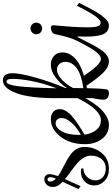

<svg xmlns="http://www.w3.org/2000/svg" viewBox="251 -1026 770 1322"><g transform="rotate(-90 636.0 -365.0)"><path d="M285.2 -169.9Q285.2 -100.1 244.1 -50Q203.1 0 132.8 0Q82.5 0 51.3 -30.5Q20 -61 20 -102.1Q20 -140.6 47.6 -166.7Q75.2 -192.9 112.8 -192.9Q124.5 -192.9 137.2 -189.9V-175.8Q105 -175.8 80.1 -151.6Q55.2 -127.4 55.2 -92.8Q55.2 -60.5 77.6 -41.3Q100.1 -22 138.2 -22Q177.2 -22 201.2 -50Q225.1 -78.1 225.1 -123Q225.1 -147 213.6 -168.9Q202.1 -190.9 182.6 -209.2Q163.1 -227.5 143.3 -242.4Q123.5 -257.3 99.9 -274.4Q76.2 -291.5 64 -303.2L15.1 -194.8L-4.9 -210L44.9 -318.8Q26.4 -336.9 18.1 -352.3Q9.8 -367.7 9.8 -388.2Q9.8 -411.6 25.1 -428.2Q40.5 -444.8 61 -444.8Q79.1 -444.8 88.6 -434.8Q98.1 -424.8 98.1 -408.2Q98.1 -393.1 85 -350.1Q99.1 -338.9 127.4 -324.5Q155.8 -310.1 180.9 -296.6Q206.1 -283.2 231 -265.6Q255.9 -248 270.5 -223.6Q285.2 -199.2 285.2 -169.9ZM62 -422.9Q55.2 -422.9 51 -418.2Q46.9 -413.6 46.9 -405.8Q46.9 -383.3 66.9 -365.2Q77.1 -387.2 77.1 -404.8Q77.1 -412.6 72.8 -417.7Q68.4 -422.9 62 -422.9Z M469.2 -55.2Q540.5 -55.2 618.2 -210L623 -220.2L643.1 -205.1L638.2 -194.8Q587.9 -94.7 536.9 -47.4Q485.8 0 438 0Q376.5 0 340.3 -47.9Q304.2 -95.7 304.2 -165Q304.2 -266.6 356 -333.3Q407.7 -399.9 476.1 -399.9Q508.8 -399.9 527.1 -383.1Q545.4 -366.2 545.4 -339.8Q545.4 -327.6 542.2 -316.2Q539.1 -304.7 530.5 -292.7Q522 -280.8 515.1 -272Q508.3 -263.2 492.2 -250.2Q476.1 -237.3 467.3 -230.5Q458.5 -223.6 436.3 -209.2Q414.1 -194.8 405 -189.2Q396 -183.6 370.1 -168Q377.4 -116.2 403.3 -85.7Q429.2 -55.2 469.2 -55.2ZM484.4 -325.2Q484.4 -344.2 474.1 -355.7Q463.9 -367.2 448.2 -367.2Q418 -367.2 393.1 -325.7Q368.2 -284.2 368.2 -204.1V-192.9Q393.6 -206.5 418.5 -225.8Q443.4 -245.1 463.9 -272.7Q484.4 -300.3 484.4 -325.2Z M1016.1 -220.2 1036.1 -205.1 1031.2 -194.8Q980 -92.8 958 -60.1Q917 0 876 0Q835.4 0 796.6 -38.8Q757.8 -77.6 707 -154.8L689.9 -151.9Q688.5 -64.5 682.1 -18.1Q679.7 0 656.2 0Q632.3 0 621.6 -10.7Q610.8 -21.5 610.8 -35.2Q610.8 -66.4 621.1 -112.8V-365.2Q621.1 -543.9 655.5 -637Q689.9 -730 743.2 -730Q793 -730 793 -665Q793 -612.8 763.4 -507.1Q733.9 -401.4 690.9 -299.8V-289.1Q719.7 -335 763.9 -367.4Q808.1 -399.9 849.1 -399.9Q888.2 -399.9 912.1 -378.4Q936 -356.9 936 -317.9Q936 -273.9 896.7 -235.1Q857.4 -196.3 775.9 -171.9Q852.5 -55.2 891.1 -55.2Q915.5 -55.2 943.6 -93.5Q971.7 -131.8 1011.2 -210ZM690.9 -247.1Q690.9 -232.4 690.4 -210.9Q689.9 -189.5 689.9 -175.8Q784.2 -189.5 827.6 -221.9Q871.1 -254.4 871.1 -299.8Q871.1 -323.7 856.4 -340.8Q841.8 -357.9 817.9 -357.9Q785.6 -357.9 750.7 -325.9Q715.8 -293.9 690.9 -247.1ZM733.9 -705.1Q713.4 -705.1 703.4 -625Q693.4 -544.9 689 -359.9Q725.1 -456.1 739.5 -534.7Q753.9 -613.3 753.9 -660.2Q753.9 -685.5 749.3 -695.3Q744.6 -705.1 733.9 -705.1Z M1045.9 -214.8H1041L1036.1 -205.1L1031.2 -194.8L1011.2 -210L1016.1 -220.2Q1030.8 -249 1040.8 -284.2Q1050.8 -319.3 1056.4 -346.4Q1062 -373.5 1064.9 -379.9Q1069.8 -389.6 1083.3 -394.8Q1096.7 -399.9 1105 -399.9Q1115.7 -399.9 1119.4 -395.5Q1123 -391.1 1123 -379.9Q1123 -376.5 1119.4 -341.1Q1115.7 -305.7 1112.3 -251Q1108.9 -196.3 1108.9 -146Q1108.9 -116.7 1111.6 -97.7Q1114.3 -78.6 1119.4 -70.6Q1124.5 -62.5 1129.4 -59.8Q1134.3 -57.1 1141.1 -57.1Q1158.2 -57.1 1183.3 -90.6Q1208.5 -124 1252 -210L1257.3 -220.2L1277.3 -205.1L1272 -194.8Q1255.9 -163.1 1247.1 -146Q1238.3 -128.9 1223.1 -102.1Q1208 -75.2 1197.5 -60.5Q1187 -45.9 1173.3 -29.8Q1159.7 -13.7 1147 -6.8Q1134.3 0 1122.1 0Q1081.5 0 1063.2 -35.6Q1044.9 -71.3 1044.9 -159.2Q1044.9 -194.8 1045.9 -214.8ZM1141.1 -500Q1141.1 -482.9 1129.6 -471.4Q1118.2 -460 1101.1 -460Q1084.5 -460 1072.8 -471.4Q1061 -482.9 1061 -500Q1061 -516.6 1072.8 -528.3Q1084.5 -540 1101.1 -540Q1118.2 -540 1129.6 -528.3Q1141.1 -516.6 1141.1 -500Z"/></g></svg>

Font: Rochester
Style: Regular
Weight: 400
Designer: Gillian Fisher
Foundry: Font Diner, Inc DBA Sideshow
Version: Version 1.005